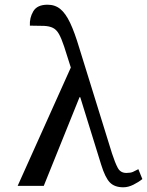

<svg xmlns="http://www.w3.org/2000/svg" viewBox="-20 -790 625 816"><path d="M55 0 281 -503Q264 -558 252.5 -592.5Q241 -627 230.5 -645.5Q220 -664 205 -671.5Q190 -679 167 -680Q144 -681 107 -681Q105 -714 121.5 -742Q138 -770 182 -770Q214 -770 236.5 -751.5Q259 -733 278 -693Q297 -653 317 -586L456 -138Q469 -98 480.5 -76.5Q492 -55 517 -55Q535 -55 545 -59.5Q555 -64 568 -71L585 -29Q569 -16 547 -5Q525 6 504 6Q467 6 447 -14.5Q427 -35 410 -90L321 -377H318L166 0Z"/></svg>

Font: NotoSerif-Regular
Style: Regular
Weight: 400
Designer: Monotype Design Team
Foundry: Monotype Imaging Inc.
Version: Version 2.007; ttfautohint (v1.8) -l 8 -r 50 -G 200 -x 14 -D